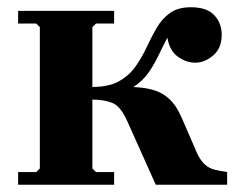

<svg xmlns="http://www.w3.org/2000/svg" viewBox="-20 -510 647 530"><path d="M235 -45 245 -35H295V0H30V-35H80L90 -45V-435L80 -445H30V-480H295V-445H245L235 -435ZM410 0 332 -174Q313 -217 290 -226Q267 -235 235 -235V-270H335Q371 -270 398.5 -263Q426 -256 446.5 -237.5Q467 -219 482 -184L524 -87Q534 -66 546 -55.5Q558 -45 573 -41.5Q588 -38 607 -35V0ZM507 -490Q551 -490 571.5 -468Q592 -446 592 -414Q592 -377 568.5 -357Q545 -337 519 -337Q494 -337 471 -353.5Q448 -370 442 -406Q429 -381 418 -358Q407 -335 393.5 -314.5Q380 -294 360.5 -278.5Q341 -263 310.5 -254.5Q280 -246 235 -246V-270Q281 -270 309 -286Q337 -302 354.5 -327Q372 -352 385 -380Q398 -408 412.5 -433Q427 -458 449 -474Q471 -490 507 -490Z"/></svg>

Font: Brygada 1918
Style: Bold
Weight: 700
Designer: Mateusz Machalski | Borys Kosmynka | Przemek Hoffer
Foundry: NIEPODLEGLA 2018
Version: Version 3.006